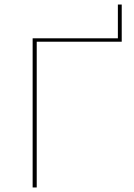

<svg xmlns="http://www.w3.org/2000/svg" viewBox="-20 -827 590 847"><path d="M517 -807V-643H142V0H124V-658H500V-807Z"/></svg>

Font: Ysabeau Thin
Style: Regular
Weight: 200
Designer: Christian Thalmann (Catharsis Fonts)
Version: Version 0.003